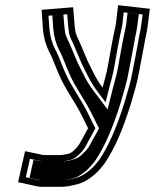

<svg xmlns="http://www.w3.org/2000/svg" viewBox="-20 -536 649 743"><path d="M141 -498C142.7 -473.7 144 -449 146 -425C148.5 -392 157.6 -360.8 170 -336C183.9 -311.6 196.7 -272.3 209 -246C233.4 -189 269.7 -142.7 296 -90L310 -62V-61L321 -40C312.5 -25.1 305.6 -10.4 297 4C290.1 16.8 281.7 32.2 272 40C264.8 47.2 256.7 56.1 245 59C233.1 61.2 226 64 213 64H148C146 64 144.3 63.7 143 63L77 49L50 169L110 182C121 185.2 132.4 187 148 187H213C225.7 187 237 186 247 184C268.6 180.1 290.5 175.2 308 166C339.3 148.4 361.2 127.5 383 99C428 33.6 459.1 -46.9 486 -133C498.3 -176.8 511 -213.8 519 -262C526.3 -302.3 532.7 -330.4 539 -368C542.3 -391.1 549.2 -413.2 551 -433L560 -502L437 -516L429 -448C429 -444.7 428 -439 426 -431C415.4 -383.1 407.2 -335.9 398 -284C392.7 -252.1 384.4 -226.6 377 -197C364 -214.3 353.4 -231.1 344 -250L332 -274C312.3 -310.1 295.4 -360.1 278 -395C275.9 -399.2 271 -414.2 271 -419C270.3 -423.7 269.7 -429 269 -435L263 -508ZM420 -116ZM132.1 86.2C137.8 87.7 145.1 89 148 89H213C230.1 89 240.4 85.3 249.5 83.6C269.7 79.9 283.4 64 288.7 58.7C305.5 43.9 312.3 28.2 318.7 16.4C328.6 -0.2 334.9 -13.9 342.7 -27.6L349.5 -39.5L343.1 -51.6C340.5 -56.7 337.1 -63.4 335 -67.5C333.8 -70 333.3 -71.2 332.4 -73.2L318.4 -101.2C290.4 -157.1 255 -202.2 231.8 -256.2C220.3 -280.8 207.3 -320.8 192.1 -347.8C181.2 -369.7 173.2 -397.4 170.9 -427C169.6 -442.7 168.5 -459.6 167.6 -475.1L240.1 -481L244.1 -432.6C244.8 -426.1 245.5 -421.1 246.1 -416.7C247 -403.7 251.3 -392.6 255.6 -383.8C271.7 -351.6 289.2 -300.6 309.8 -262.4L321.6 -238.8C331.8 -218.5 343.3 -200.3 357 -182L388.5 -140L401.3 -190.9C408.3 -219.3 417 -246 422.6 -279.8C431.7 -331.3 440 -378.9 450.3 -425.3C452.2 -432.9 453.6 -439.8 454 -446.4L458.9 -488.3L531.9 -480L526.1 -435.8C524.6 -418.9 517.9 -397.2 514.3 -371.8C508.3 -335.6 501.8 -307.4 494.4 -266.3C486.7 -220.2 474.4 -184.1 462 -140.1C435.1 -54.2 404.5 23.3 362.8 84.3C342.1 111.2 323.5 128.5 296 144.1C282.1 151.3 263.7 155.6 242.3 159.4C233.8 161.1 224.5 162 213 162H148C134 162 125.5 160.4 116.1 157.7L79.9 149.9L96 78.6ZM420 -116ZM123.9 85.3 109.9 82.4 94.2 152.1 124.9 158.8C132.4 160.9 136.7 162 148 162H213C222.6 162 228.9 161.4 235.3 160.1C256.4 156.2 271.4 152.5 281.7 147.1C306.8 132.9 325.9 115.6 346.6 88.7C388.8 27.1 419.8 -51.7 446.7 -137.6C459 -181.4 471.4 -217.9 479.2 -264.7C486.7 -305.7 492.9 -332.6 499.2 -370.4C502.8 -395 509.5 -416.8 511.1 -434.7L517.2 -481.5L473.6 -486.4L469 -447C468.8 -442 467.5 -435 465.6 -427.4C455.2 -380.5 446.9 -333 437.8 -281.3C432.3 -248.2 423.7 -221.9 416.5 -193.1L396.3 -112.3L340.8 -186.4C327.1 -204.6 315.8 -222.6 305.8 -242.5L294 -266.2C273.5 -303.9 256.3 -354.7 239.8 -387.5C235.8 -395.7 232 -405.5 231 -417.8C230.5 -421.7 229.8 -427.4 229.1 -433.5L225.3 -479.7L182.5 -476.2C183.5 -459.4 184.6 -442.7 186 -426.3C188.3 -395.4 196.8 -366.4 208 -343.9C222.9 -317.5 235.8 -277.8 247.5 -252.7C271 -198 306.6 -152.7 334.2 -97.5L350 -65.8V-65L363.3 -39.6C353.4 -22.4 346 -6.5 334.7 12.4C328.3 24.2 321.1 40.4 305 54.2C300.2 59 289.4 74.8 259.9 82.2C251.1 84.4 239.6 89 213 89H148C142.6 89 132.4 87.5 123.9 85.3ZM420 -116Z"/></svg>

Font: Tape
Style: Regular
Weight: 500
Foundry: Cannot Into Space Fonts
Version: Version 0.97